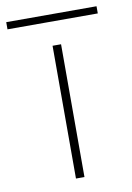

<svg xmlns="http://www.w3.org/2000/svg" viewBox="-134 -664 488 712"><g transform="rotate(-10 110.0 -308.0)"><path d="M126 0H94V-500H126ZM-60 -616H280V-589H-60Z"/></g></svg>

Font: Fivo Sans Thin
Style: Regular
Weight: 250
Foundry: Alexander Slobzheninov
Version: 1.0